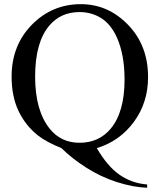

<svg xmlns="http://www.w3.org/2000/svg" viewBox="-20 -697 762 913"><path d="M440.4 7.3Q490.2 93.3 548.1 133.8Q606 174.3 679.7 180.2V195.8Q612.3 193.4 535.6 168.7Q459 144 390.4 100.3Q321.8 56.6 272 7.3Q201.7 -21 160.6 -52.7Q101.1 -100.1 68.1 -169.2Q35.2 -238.3 35.2 -332.5Q35.2 -481 131.3 -579.1Q227.5 -677.2 364.3 -677.2Q494.1 -677.2 589.1 -578.9Q684.1 -480.5 684.1 -330.6Q684.1 -209 616.5 -117.2Q548.8 -25.4 440.4 7.3ZM358.4 -639.6Q269.5 -639.6 215.3 -576.2Q147 -496.6 147 -332.5Q147 -171.9 216.3 -85Q270 -18.1 358.4 -18.1Q450.2 -18.1 506.3 -85Q572.3 -164.1 572.3 -318.4Q572.3 -437 536.1 -518.1Q508.3 -580.6 462.2 -610.1Q416 -639.6 358.4 -639.6Z"/></svg>

Font: Jameel Khushkhati
Style: Regular
Weight: 400
Version: Version 3.5